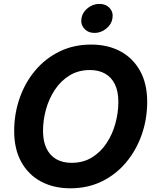

<svg xmlns="http://www.w3.org/2000/svg" viewBox="-20 -969 809 998"><path d="M345.7 9.8Q259.3 9.8 193.4 -25.4Q127.4 -60.5 90.6 -127.2Q53.7 -193.8 53.7 -288.1Q53.7 -377 81.8 -458Q109.9 -539.1 162.4 -601.8Q214.8 -664.6 288.6 -700.9Q362.3 -737.3 453.6 -737.3Q540 -737.3 605.5 -702.4Q670.9 -667.5 708 -600.8Q745.1 -534.2 745.1 -439.5Q745.1 -350.1 716.8 -269.3Q688.5 -188.5 636 -125.5Q583.5 -62.5 510 -26.4Q436.5 9.8 345.7 9.8ZM352.1 -122.6Q412.1 -122.6 457.5 -150.4Q502.9 -178.2 533.7 -224.6Q564.5 -271 579.8 -327.1Q595.2 -383.3 595.2 -439.5Q595.2 -493.7 577.4 -530.5Q559.6 -567.4 526.4 -586.2Q493.2 -605 447.8 -605Q387.7 -605 342 -577.1Q296.4 -549.3 265.4 -502.7Q234.4 -456.1 219 -400.1Q203.6 -344.2 203.6 -288.6Q203.6 -234.4 221.7 -197.3Q239.7 -160.2 272.9 -141.4Q306.2 -122.6 352.1 -122.6ZM471.7 -797.9Q438 -797.9 418.2 -820.1Q398.4 -842.3 403.3 -873.5Q408.7 -905.3 436 -927Q463.4 -948.7 496.6 -948.7Q530.3 -948.7 550 -927Q569.8 -905.3 564.5 -873.5Q559.6 -842.3 532.2 -820.1Q504.9 -797.9 471.7 -797.9Z"/></svg>

Font: Inter 16pt
Style: Bold Italic
Weight: 700
Italic angle: -9.3988°
Version: Version 4.001;git-66647c0bb